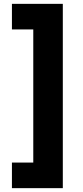

<svg xmlns="http://www.w3.org/2000/svg" viewBox="-20 -796 432 998"><path d="M306.5 182V-776H153V182ZM201 182V49H42V182ZM201 -643V-776H42V-643Z"/></svg>

Font: SVN-Sora Variable
Style: Regular
Weight: 400
Designer: Jonathan Barnbrook, Julián Moncada
Foundry: Barnbrook Fonts
Version: Version 2.000 - Viet hoa boi STYLEno.1 Fonts